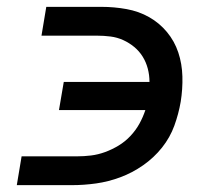

<svg xmlns="http://www.w3.org/2000/svg" viewBox="-20 -540 640 560"><path d="M190 0H29L43 -84H204Q225 -84 245.5 -86.5Q266 -89 286.5 -96.5Q307 -104 326 -115.5Q345 -127 360.5 -143.5Q376 -160 386.5 -179Q397 -198 404 -219H152L166 -301H416Q416 -321 411 -340Q406 -359 396 -375Q386 -391 371.5 -403Q357 -415 339.5 -423Q322 -431 302.5 -433.5Q283 -436 262 -436H101L115 -520H276Q313 -520 349 -513.5Q385 -507 415 -490Q445 -473 467 -446.5Q489 -420 500 -387Q511 -354 512 -317Q513 -280 507 -243Q501 -208 488.5 -173.5Q476 -139 452.5 -109.5Q429 -80 397.5 -58Q366 -36 331 -23Q296 -10 260.5 -5Q225 0 190 0Z"/></svg>

Font: Iosevka Medium Extended
Style: Italic
Weight: 500
Width: 7
Italic angle: -9°
Monospace: yes
Designer: Belleve Invis
Foundry: Belleve Invis
Version: Version 32.5.0; ttfautohint (v1.8.4)